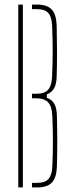

<svg xmlns="http://www.w3.org/2000/svg" viewBox="-20 -820 320 840"><path d="M60 0V-800H80V0ZM120 0V-20H143Q177 -20 192.2 -37Q207.5 -54 209 -93Q211.5 -151.5 211.5 -202.5Q211.5 -253.5 209 -312Q207.5 -354 190.8 -372Q174 -390 137 -390H120V-410H141Q175.5 -410 191 -428Q206.5 -446 208 -488Q210.5 -546.5 210.5 -597.5Q210.5 -648.5 208 -707Q206.5 -746 191.2 -763Q176 -780 142 -780H120V-800H142Q186.5 -800 206.5 -778.2Q226.5 -756.5 228 -707Q229.5 -637.5 229.5 -586.5Q229.5 -535.5 228 -488Q227.5 -453.5 217.2 -434.5Q207 -415.5 185 -407V-392Q207.5 -384.5 218 -365.2Q228.5 -346 229 -312Q230.5 -253 230.5 -202.2Q230.5 -151.5 229 -93Q227.5 -43.5 207.5 -21.8Q187.5 0 143 0Z"/></svg>

Font: Big Shoulders Stencil Display SC Thin
Style: Regular
Weight: 100
Designer: Patric King
Foundry: XO Type Co
Version: Version 2.001